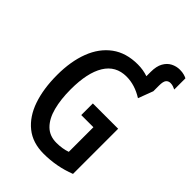

<svg xmlns="http://www.w3.org/2000/svg" viewBox="-256 -973 1085 1085"><g transform="rotate(45 286.5 -430.5)"><path d="M516.6 -871.1Q536.6 -871.1 551 -866.9Q565.4 -862.8 573.2 -858.4V-769Q567.4 -772 556.4 -776.1Q545.4 -780.3 532.7 -780.3Q516.1 -780.3 506.3 -768.6Q496.6 -756.8 496.6 -724.6V-678.7L462.9 -589.4Q397.9 -630.4 331.1 -630.4Q245.6 -630.4 202.1 -559.3Q158.7 -488.3 158.7 -356Q158.7 -276.4 174.8 -215.1Q190.9 -153.8 225.6 -119.4Q260.3 -85 314.9 -85Q362.8 -85 400.9 -98.6V-295.4H303.7V-388.2H505.9V-27.3Q411.6 9.8 307.6 9.8Q219.7 9.8 161.9 -36.9Q104 -83.5 75.4 -166.5Q46.9 -249.5 46.9 -358.9Q46.9 -467.8 78.4 -550Q109.9 -632.3 172.4 -678.2Q234.9 -724.1 327.6 -724.1Q370.6 -724.1 408.7 -710.9V-745.6Q408.7 -790.5 424.1 -818.1Q439.5 -845.7 464.4 -858.4Q489.3 -871.1 516.6 -871.1Z"/></g></svg>

Font: Open Sans Condensed SemiBold
Style: Regular
Weight: 600
Width: 3
Designer: Monotype Design Team
Foundry: Monotype Imaging Inc.
Version: Version 3.000; ttfautohint (v1.8.4)